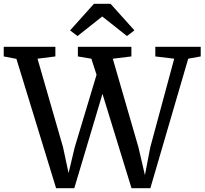

<svg xmlns="http://www.w3.org/2000/svg" viewBox="-39 -989 1075 1009"><path d="M-19.4 -692.4V-743H252V-692.4L158.2 -680.5L292.3 -215.3L321.3 -79.6L353.8 -215.3L468.4 -596.1L441 -680.5L370.3 -692.4V-743H651.5V-692.4L553.7 -680.5L688.5 -215.3L722.6 -68.6L750.8 -215.3L876.5 -680.5L777.2 -692.4V-743H1015.8V-692.4L950.1 -680.5L751.2 0H652.1L499.5 -495.7L351.4 0H255.8L47.3 -679.6ZM368.5 -799.6 329.3 -829.2 454.8 -969.2H541.8L667.4 -829.4L628.2 -799.6L498.3 -902.4Z"/></svg>

Font: Merriweather Light
Style: Regular
Weight: 300
Version: Version 2.100